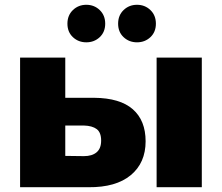

<svg xmlns="http://www.w3.org/2000/svg" viewBox="-20 -783 929 803"><path d="M635 0V-542H824V0ZM374 -374Q482 -373 535.5 -326Q589 -279 589 -192Q589 -102 527 -50.5Q465 1 350 0H64V-542H253V-374ZM331 -130Q365 -130 384 -146Q403 -162 403 -195Q403 -229 384.5 -243Q366 -257 331 -258H253V-131ZM553 -606Q520 -606 497 -627.5Q474 -649 474 -684Q474 -719 497 -741Q520 -763 553 -763Q586 -763 609 -741Q632 -719 632 -684Q632 -649 609 -627.5Q586 -606 553 -606ZM341 -606Q308 -606 285 -627.5Q262 -649 262 -684Q262 -719 285 -741Q308 -763 341 -763Q374 -763 397 -741Q420 -719 420 -684Q420 -649 397 -627.5Q374 -606 341 -606Z"/></svg>

Font: MOST Montserrat ExtraBold
Style: Regular
Weight: 800
Designer: Julieta Ulanovsky
Foundry: Julieta Ulanovsky
Version: Version 8.000;March 11, 2024;FontCreator 15.0.0.2926 64-bit